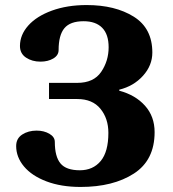

<svg xmlns="http://www.w3.org/2000/svg" viewBox="-20 -730 684 760"><path d="M44 -152Q44 -182 68 -197.5Q92 -213 125 -213Q154 -213 175.5 -200.5Q197 -188 197 -168Q197 -110 219.5 -83Q242 -56 296 -56Q348 -56 378.5 -92.5Q409 -129 409 -204Q409 -261 377.5 -299.5Q346 -338 286 -338H174V-402H286Q351 -402 380.5 -445.5Q410 -489 410 -543Q410 -594 384.5 -620Q359 -646 311 -646Q258 -646 235 -618.5Q212 -591 212 -532Q212 -511 191 -498.5Q170 -486 140 -486Q107 -486 83 -502Q59 -518 59 -548Q59 -592 92 -629Q125 -666 185.5 -688Q246 -710 323 -710Q436 -710 509.5 -664Q583 -618 583 -522Q583 -471 546 -430Q509 -389 452 -375V-371Q516 -354 554 -311.5Q592 -269 592 -207Q592 -96 510 -43Q428 10 299 10Q222 10 164 -12Q106 -34 75 -71Q44 -108 44 -152Z"/></svg>

Font: Taviraj
Style: Bold
Weight: 700
Designer: Katatrad Team
Foundry: CadsonDemak
Version: Version 1.001